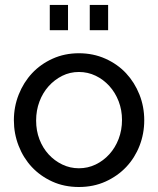

<svg xmlns="http://www.w3.org/2000/svg" viewBox="-20 -746 639 776"><path d="M36.1 -259.8Q36.1 -314.9 55.7 -364Q75.2 -413.1 109.6 -450Q144 -486.8 192.6 -508.8Q241.2 -530.8 298.8 -530.8Q356.9 -530.8 406 -508.8Q455.1 -486.8 489.5 -450Q523.9 -413.1 543.5 -364Q563 -314.9 563 -259.8Q563 -205.6 543.9 -156.7Q524.9 -107.9 490 -71Q455.1 -34.2 406.5 -12.2Q357.9 9.8 298.8 9.8Q239.7 9.8 191.4 -12.2Q143.1 -34.2 108.6 -71Q74.2 -107.9 55.2 -157Q36.1 -206.1 36.1 -259.8ZM126 -258.8Q126 -217.8 139.4 -182.9Q152.8 -147.9 176.5 -122.1Q200.2 -96.2 231.7 -81.1Q263.2 -65.9 298.8 -65.9Q335 -65.9 366.5 -81.1Q397.9 -96.2 421.9 -122.6Q445.8 -148.9 459.5 -184.6Q473.1 -220.2 473.1 -261.2Q473.1 -301.3 459.5 -336.7Q445.8 -372.1 421.9 -398.4Q397.9 -424.8 366.5 -439.9Q335 -455.1 298.8 -455.1Q262.7 -455.1 231.4 -439.5Q200.2 -423.8 176.5 -397.5Q152.8 -371.1 139.4 -335.4Q126 -299.8 126 -258.8ZM181.2 -624V-726.1H254.9V-624ZM342.8 -624V-726.1H417V-624Z"/></svg>

Font: Raleway Medium
Style: Regular
Weight: 500
Designer: Matt McInerney, Pablo Impallari, Rodrigo Fuenzalida
Foundry: Matt McInerney, Pablo Impallari, Rodrigo Fuenzalida
Version: Version 3.000g; ttfautohint (v1.5) -l 8 -r 28 -G 28 -x 14 -D